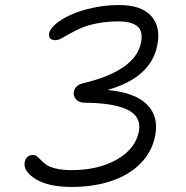

<svg xmlns="http://www.w3.org/2000/svg" viewBox="-20 -755 740 764"><path d="M265.1 -11.2Q172.4 -11.2 122.3 -42.2Q72.3 -73.2 78.1 -108.9Q84 -138.2 111.8 -138.2Q120.6 -138.2 127.9 -132.1Q135.3 -126 143.6 -117.2Q151.9 -108.4 164.6 -99.4Q177.2 -90.3 203.1 -84.2Q229 -78.1 265.1 -78.1Q370.6 -78.1 444.3 -119.9Q518.1 -161.6 532.2 -230Q538.6 -262.2 525.4 -285.2Q512.2 -308.1 481.7 -321Q451.2 -334 411.1 -339.8Q371.1 -345.7 317.9 -346.2Q294.4 -346.2 282.7 -359.6Q271 -373 273.9 -390.1Q279.3 -416.5 311 -423.8Q519 -473.6 541 -585Q546.4 -611.3 540.8 -628.9Q535.2 -646.5 520.3 -655Q505.4 -663.6 489 -666.7Q472.7 -669.9 451.2 -669.9Q405.3 -669.9 366.5 -662.1Q327.6 -654.3 303 -643.6Q278.3 -632.8 259.3 -621.8Q240.2 -610.8 225.8 -603Q211.4 -595.2 201.2 -595.2Q170.9 -595.2 175.8 -623Q178.7 -640.1 202.1 -659.9Q225.6 -679.7 262 -696.3Q298.3 -712.9 349.4 -723.9Q400.4 -734.9 453.1 -734.9Q542.5 -734.9 581.5 -691.7Q620.6 -648.4 606 -575.2Q580.6 -445.3 407.2 -397Q518.6 -386.7 565.7 -338.4Q612.8 -290 597.2 -213.9Q584.5 -150.4 539.1 -104.5Q493.7 -58.6 423.3 -34.9Q353 -11.2 265.1 -11.2Z"/></svg>

Font: Shantell Sans Bouncy
Style: Italic
Weight: 300
Italic angle: -11.31°
Designer: Stephen Nixon, Anya Danilova, Shantell Martin
Foundry: Arrow Type
Version: Version 1.006;[9816181b4]